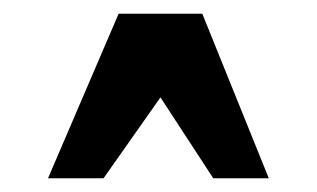

<svg xmlns="http://www.w3.org/2000/svg" viewBox="-20 -730 462 280"><path d="M50 -470 153 -710H275L372 -470H291L214 -588L131 -470Z"/></svg>

Font: Rowdies
Style: Bold
Weight: 700
Designer: Jaikishan Patel
Version: Version 1.000; ttfautohint (v1.8.3)